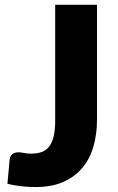

<svg xmlns="http://www.w3.org/2000/svg" viewBox="-20 -748 476 776"><path d="M372 -264Q372 -203 356.8 -153Q341.5 -103 310.8 -67.2Q280 -31.5 233.5 -11.8Q187 8 124 8Q95.5 8 67.8 5Q40 2 10 -5L19 -103.5Q20.5 -116.5 29.5 -124.5Q38.5 -132.5 55 -132.5Q63.5 -132.5 76 -129.8Q88.5 -127 106 -127Q130.5 -127 148.8 -133.8Q167 -140.5 179 -156.2Q191 -172 197 -197.5Q203 -223 203 -260.5V-728.5H372Z"/></svg>

Font: Lato ExtraBold
Style: Regular
Weight: 800
Designer: Lukasz Dziedzic with Adam Twardoch and Botio Nikoltchev
Foundry: tyPoland Lukasz Dziedzic
Version: Version 2.015; 2015-08-06; http://www.latofonts.com/